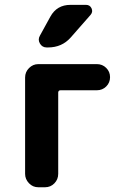

<svg xmlns="http://www.w3.org/2000/svg" viewBox="-20 -790 540 810"><path d="M277.3 -769.5H342.8Q359.4 -769.5 366.2 -754.9Q373 -740.2 362.3 -727.5L278.3 -631.8Q241.2 -589.8 182.6 -589.8H176.8Q158.2 -589.8 148.4 -606.4Q138.7 -623 148.4 -639.6L192.4 -719.7Q219.7 -769.5 277.3 -769.5ZM388.7 -519.5Q412.1 -519.5 428.2 -503.4Q444.3 -487.3 444.3 -464.4Q444.3 -441.4 428.2 -425.3Q412.1 -409.2 388.7 -409.2H235.4Q226.6 -409.2 225.6 -400.4V-56.6Q225.6 -33.2 209.5 -16.6Q193.4 0 169.9 0H141.6Q118.2 0 102.1 -17.1Q85.9 -34.2 85.9 -56.6V-462.9Q85.9 -486.3 102.5 -502.9Q119.1 -519.5 141.6 -519.5Z"/></svg>

Font: Rounded Mgen+ 2m bold
Style: Bold
Weight: 700
Designer: [Source Han Sans]
Ryoko NISHIZUKA  (kana & ideographs); Paul D. Hunt (Latin, Greek & Cyrillic); Wenlong ZHANG  (bopomofo
Version: Version 1.059.20150602